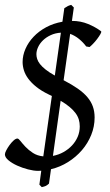

<svg xmlns="http://www.w3.org/2000/svg" viewBox="-28 -687 450 789"><path d="M121.6 -463.9Q121.6 -454.6 124.8 -444.6Q127.9 -434.6 136.2 -423.8Q144.5 -413.1 159.2 -401.4Q173.8 -389.6 197.3 -376.5L222.2 -552.7Q199.2 -551.3 180.7 -542.7Q162.1 -534.2 148.9 -521.5Q135.7 -508.8 128.7 -493.7Q121.6 -478.5 121.6 -463.9ZM299.8 -167.5Q299.8 -182.6 295.7 -196.3Q291.5 -210 282 -222.7Q272.5 -235.4 257.6 -247.8Q242.7 -260.3 221.2 -272.9L189.5 -46.4Q212.9 -50.8 232.9 -62Q252.9 -73.2 267.8 -89.1Q282.7 -105 291.3 -125Q299.8 -145 299.8 -167.5ZM387.2 -558.6Q390.1 -556.6 384.8 -547.1Q379.4 -537.6 371.1 -526.6Q362.8 -515.6 353.5 -506.1Q344.2 -496.6 339.8 -493.7L326.2 -496.1Q314.5 -512.2 297.4 -526.4Q280.3 -540.5 260.3 -547.9L233.4 -357.4Q267.1 -339.8 291.3 -323Q315.4 -306.2 330.8 -288.1Q346.2 -270 353.5 -249.5Q360.8 -229 360.8 -204.1Q360.8 -167 346.9 -132.6Q333 -98.1 308.6 -69.8Q284.2 -41.5 251.5 -21Q218.8 -0.5 181.6 8.3L173.3 67.4Q168.9 71.3 166 73.5Q163.1 75.7 159.9 77.1Q156.7 78.6 153.1 79.6Q149.4 80.6 143.6 82L133.8 71.8L141.6 14.6Q138.2 14.6 134.8 14.9Q131.3 15.1 127.9 15.1Q110.4 15.1 86.9 9Q63.5 2.9 42.5 -6.6Q21.5 -16.1 6.8 -28.3Q-7.8 -40.5 -7.8 -52.7Q-7.8 -58.6 -2.2 -69.3Q3.4 -80.1 11.2 -90.8Q19 -101.6 27.8 -109.6Q36.6 -117.7 43.5 -117.7Q48.3 -117.7 56.4 -107.2Q64.5 -96.7 76.9 -83.5Q89.4 -70.3 107.2 -58.6Q125 -46.9 149.9 -44.4L185.1 -292.5L173.3 -298.3Q142.6 -313 121.8 -329.6Q101.1 -346.2 88.4 -363.3Q75.7 -380.4 70.3 -397.9Q64.9 -415.5 64.9 -432.1Q64.9 -459.5 76.7 -486.3Q88.4 -513.2 109.9 -535.9Q131.3 -558.6 161.6 -575Q191.9 -591.3 228.5 -597.7L236.3 -653.3Q242.7 -657.2 245.6 -658.9Q248.5 -660.6 250.5 -661.9Q252.4 -663.1 255.4 -664.1Q258.3 -665 264.6 -667L275.4 -656.2L267.6 -601.1H268.1Q303.2 -601.1 334 -588.4Q364.7 -575.7 387.2 -558.6Z"/></svg>

Font: GentiumAlt
Style: Italic
Weight: 400
Italic angle: -7°
Designer: J. Victor Gaultney
Version: Version 1.02; 2005; OFL release